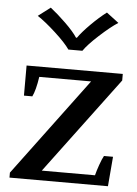

<svg xmlns="http://www.w3.org/2000/svg" viewBox="-54 -803 605 845"><g transform="rotate(5 248.5 -380.5)"><path d="M82 -720 136 -761Q168 -736 204.5 -700.5Q241 -665 258 -639H262Q280 -665 316 -701Q352 -737 384 -761L438 -720Q404 -698 357 -655Q310 -612 291 -584H229Q210 -612 163 -655Q116 -698 82 -720ZM20 -22 341 -453H112Q103 -393 89 -365H52V-498H477V-469L159 -43H394Q399 -63 408.5 -90Q418 -117 426 -131H466L455 0H20Z"/></g></svg>

Font: Trirong SemiBold
Style: Regular
Weight: 600
Designer: Katatrad Team
Foundry: CadsonDemak
Version: Version 1.001